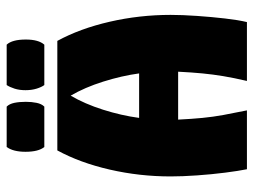

<svg xmlns="http://www.w3.org/2000/svg" viewBox="-110 -632 742 561"><g transform="rotate(-90 260.5 -351.0)"><path d="M47 0Q42 -25 37 -64Q32 -103 29 -146Q26 -189 26 -223Q26 -314 46 -401Q66 -488 102 -554H422Q458 -488 478 -401Q498 -314 498 -223Q498 -189 495 -146Q492 -103 487.5 -64Q483 -25 477 0H305Q314 -39 319 -69Q324 -99 327 -130Q330 -161 332 -201H192Q194 -161 197 -130Q200 -99 205.5 -69Q211 -39 219 0ZM197 -315H327Q320 -366 303 -420Q286 -474 262 -515Q238 -474 221 -420.5Q204 -367 197 -315ZM293 -592Q287 -600 282.5 -614.5Q278 -629 278 -647Q278 -665 282.5 -679Q287 -693 293 -702H411Q426 -686 426 -646Q426 -609 411 -592ZM112 -592Q98 -609 98 -647Q98 -683 112 -702H230Q238 -694 241 -679.5Q244 -665 244 -646Q244 -629 241 -614.5Q238 -600 230 -592Z"/></g></svg>

Font: Tac One
Style: Regular
Weight: 400
Designer: Oluseyi Olusanya, David Udoh, Eyiyemi Adegbite, Mirko Velimirović
Version: Version 1.003; ttfautohint (v1.8.4.7-5d5b)